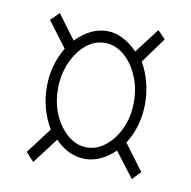

<svg xmlns="http://www.w3.org/2000/svg" viewBox="-57 -629 541 543"><g transform="rotate(10 213.5 -357.5)"><path d="M72 -143 49 -168 105 -242Q73 -296 73 -360Q73 -422 104 -474L49 -547L73 -571L125 -501Q167 -544 214 -544Q259 -544 302 -501L356 -572L378 -549L325 -476Q355 -423 355 -360Q355 -295 322 -243L378 -168L355 -144L300 -216Q280 -197 258.5 -187Q237 -177 214 -177Q167 -177 128 -217ZM214 -210Q243 -210 268 -230.5Q293 -251 308 -284.5Q323 -318 323 -359Q323 -400 308 -434.5Q293 -469 268 -489.5Q243 -510 214 -510Q184 -510 159.5 -489.5Q135 -469 120 -434.5Q105 -400 105 -359Q105 -318 120 -284.5Q135 -251 159.5 -230.5Q184 -210 214 -210Z"/></g></svg>

Font: Noto Serif ExtraCondensed ExtraLight
Style: Regular
Weight: 200
Width: 2
Designer: Monotype Design Team
Foundry: Monotype Imaging Inc.
Version: Version 2.015